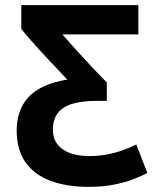

<svg xmlns="http://www.w3.org/2000/svg" viewBox="-20 -713 600 748"><path d="M325 15Q240 15 177 -8.5Q114 -32 79.5 -80.5Q45 -129 45 -205Q45 -243 56 -275.5Q67 -308 90 -333.5Q113 -359 150.5 -376.5Q188 -394 242 -403Q212 -435 176 -473Q140 -511 109.5 -545.5Q79 -580 63 -600V-693H519V-579H223Q243 -556 274 -521.5Q305 -487 338 -452Q371 -417 396 -392V-320H357Q298 -320 260 -308Q222 -296 204 -271Q186 -246 186 -207Q186 -175 203 -152Q220 -129 251.5 -117Q283 -105 326 -105Q365 -105 398.5 -111.5Q432 -118 460.5 -128.5Q489 -139 511 -150L554 -39Q535 -29 502.5 -16Q470 -3 425.5 6Q381 15 325 15Z"/></svg>

Font: Ubuntu Sans Mono
Style: Regular
Weight: 400
Monospace: yes
Designer: Dalton Maag Ltd
Foundry: Dalton Maag Ltd
Version: Version 1.006